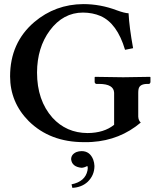

<svg xmlns="http://www.w3.org/2000/svg" viewBox="-20 -678 767 929"><path d="M375 53.2Q415 53.2 431.2 94.7Q436.5 109.9 437 125Q437 169.9 404.3 201.7Q375.5 228.5 330.1 231L326.2 213.9Q392.1 200.7 403.3 147Q404.8 140.1 404.8 134.8Q404.3 129.9 402.8 125Q386.2 133.8 374 133.8Q328.1 128.9 324.2 92.8Q324.2 68.8 350.1 57.6Q361.8 53.2 375 53.2ZM648.9 -229V-113.8Q649.9 -94.7 661.1 -85Q560.5 0 425.8 8.8Q406.2 10.3 386.2 9.8Q221.7 9.8 118.7 -92.3Q29.3 -182.6 28.8 -308.1Q28.8 -471.2 146 -571.3Q247.6 -657.2 382.8 -658.2Q466.3 -658.2 545.9 -627.9Q583 -614.3 602.1 -613.8Q605.5 -545.9 624 -444.8L585 -437Q546.9 -565.4 466.3 -600.6Q428.7 -616.7 381.8 -617.2Q285.6 -617.2 221.2 -530.8Q159.7 -447.8 159.2 -327.1Q159.2 -192.4 233.9 -108.4Q301.3 -34.7 403.8 -34.2Q483.4 -34.7 532.2 -74.2V-229Q530.8 -271.5 460 -272H445.8Q439 -273.9 438 -280.8V-304.2L439.9 -306.2Q440.9 -306.2 576.2 -304.2L706.1 -306.2L708 -304.2V-280.8Q706.5 -272.5 700.2 -272H693.8Q654.8 -272 650.4 -246.6Q648.9 -239.3 648.9 -229Z"/></svg>

Font: Linux Libertine O
Style: Semibold
Weight: 700
Designer: Philipp H. Poll
Foundry: Philipp H. Poll
Version: Version 5.0.0